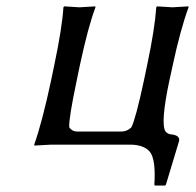

<svg xmlns="http://www.w3.org/2000/svg" viewBox="-20 -452 611 600"><path d="M509.3 -200.2Q481 -66.4 497.1 -41.5Q503.9 -33.2 513.7 -32.2Q539.6 -29.8 540 -15.6Q540 -13.2 539.6 -11.2L498.5 125L495.6 127.9H463.9L462.4 125Q467.3 46.9 448.7 22.9Q429.7 0 386.2 0H140.1L87.4 2.9L86.9 0Q111.3 -68.4 139.6 -200.2L149.9 -250Q174.3 -366.2 178.2 -429.2L180.7 -432.1Q182.6 -432.1 228 -429.2L277.8 -432.1L278.3 -429.2Q255.4 -368.2 230 -250L219.7 -200.2Q194.8 -82.5 196.3 -54.2Q205.1 -41.5 219.7 -41H361.8Q378.4 -42 390.6 -54.2Q404.3 -81.5 429.7 -200.2L439.9 -249Q463.9 -362.3 468.3 -429.2L470.7 -432.1Q472.7 -432.1 519 -429.2L568.8 -432.1L569.3 -429.2Q543.5 -358.9 520 -249Z"/></svg>

Font: Linux Biolinum Slanted O
Style: Slanted
Weight: 400
Designer: Philipp H. Poll
Foundry: Philipp H. Poll
Version: Version 1.0.4